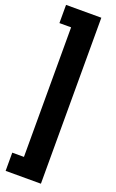

<svg xmlns="http://www.w3.org/2000/svg" viewBox="-187 -870 652 1079"><g transform="rotate(20 139.0 -330.5)"><path d="M6.3 -827.1H217.3V165.5H6.3V56.6H76.2V-718.3H6.3Z"/></g></svg>

Font: Shabnam FD
Style: Bold-FD
Weight: 700
Foundry: DejaVu fonts team - Redesigned by Saber Rastikerdar - Based on Vazir font
Version: Version 5.0.1